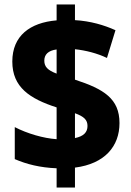

<svg xmlns="http://www.w3.org/2000/svg" viewBox="-20 -780 586 858"><path d="M233 -28V58H315V-31C449 -48 514 -127 514 -230C514 -339 444 -382 315 -424V-560C363 -555 414 -542 458 -521L496 -645C445 -668 384 -686 315 -690V-760H233V-689C114 -679 35 -620 35 -505C35 -390 113 -339 233 -300V-158C174 -162 102 -183 46 -212V-69C99 -46 159 -31 233 -28ZM233 -559V-451C193 -466 178 -482 178 -509C178 -536 195 -554 233 -559ZM315 -163V-274C356 -259 371 -244 371 -217C371 -189 354 -171 315 -163Z"/></svg>

Font: Noto Sans Bengali SemiCondensed ExtraBold
Style: Regular
Weight: 800
Width: 4
Designer: Joana Ranito - Universal Thirst; Jelle Bosma - Monotype Design Team
Foundry: Universal Thirst ehf.
Version: Version 3.000